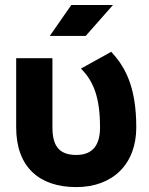

<svg xmlns="http://www.w3.org/2000/svg" viewBox="-20 -743 603 776"><path d="M326.2 -597.7 436.5 -722.7H268.1L181.2 -597.7ZM191.9 -507.8H45.4V-228C45.4 -66.9 140.1 13.2 288.1 13.2C436 13.2 530.8 -80.1 530.8 -228C530.8 -398.9 481.9 -476.6 429.7 -533.7L307.1 -465.8C358.9 -414.6 384.3 -347.2 384.3 -228C384.3 -163.1 359.9 -116.7 288.1 -116.7C216.3 -116.7 191.9 -156.7 191.9 -228Z"/></svg>

Font: Giphurs ExtraBold
Style: Regular
Weight: 800
Version: Version 1.000